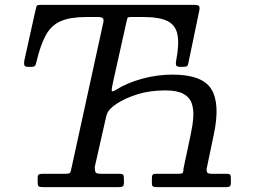

<svg xmlns="http://www.w3.org/2000/svg" viewBox="-20 -770 1052 790"><path d="M135 -20.5V-37.5Q135 -49.5 140 -52.2Q145 -55 156 -55H248Q266 -55 268.8 -59.8Q271.5 -64.5 275 -82.5L405 -677.5Q408 -691 402.5 -695.5Q397 -700 383 -700H335Q269.5 -700 230.5 -683.2Q191.5 -666.5 169 -626.2Q146.5 -586 130 -515.5Q127.5 -504.5 124.5 -499.8Q121.5 -495 108.5 -495H94.5Q82 -495 80 -502.2Q78 -509.5 80 -520.5L125 -723.5Q129 -740 130.5 -745Q132 -750 149 -750H779Q793.5 -750 798.2 -745.5Q803 -741 800 -726.5L755 -510.5Q753 -500 749 -497.5Q745 -495 733.5 -495H721.5Q707.5 -495 705 -501Q702.5 -507 704.5 -518.5Q718 -588 710.2 -627.5Q702.5 -667 668.8 -683.5Q635 -700 570 -700H519Q506 -700 504.5 -695.8Q503 -691.5 500 -678.5L445 -431.5Q439 -404.5 439.8 -397.2Q440.5 -390 456.5 -400Q502.5 -429 564.5 -446Q626.5 -463 690 -463Q812.5 -463 849.5 -403.2Q886.5 -343.5 860 -218L830 -74.5Q830 -62.5 834.2 -58.8Q838.5 -55 849.5 -55H912.5Q925.5 -55 927.8 -50Q930 -45 930 -32V-19Q930 -7 925.8 -3.5Q921.5 0 910 0H625Q615 0 610 -2.5Q605 -5 605 -16V-36Q605 -48 608.5 -51.5Q612 -55 623.5 -55H715.5Q728.5 -55 731.8 -59Q735 -63 735 -76.5L765 -218Q773 -255 775.2 -287.5Q777.5 -320 768.8 -345Q760 -370 734.2 -384Q708.5 -398 660 -398Q598 -398 547.2 -382.5Q496.5 -367 458 -342Q446.5 -334.5 434 -322.2Q421.5 -310 417 -291L370 -83.5Q370 -64.5 374.2 -59.8Q378.5 -55 397 -55H469Q484 -55 487 -50.5Q490 -46 490 -30.5V-21Q490 -6 484.8 -3Q479.5 0 466 0H158Q143.5 0 139.2 -3.2Q135 -6.5 135 -20.5Z"/></svg>

Font: Besley
Style: Italic
Weight: 400
Italic angle: -13°
Designer: Owen Earl
Foundry: indestructible type*
Version: Version 4.000; ttfautohint (v1.8.4.7-5d5b)